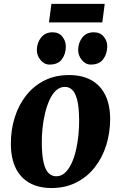

<svg xmlns="http://www.w3.org/2000/svg" viewBox="-20 -956 623 990"><path d="M335.5 -569Q403 -569 450 -543.2Q497 -517.5 522.2 -467.2Q547.5 -417 548 -344Q548 -271.5 527.8 -207Q507.5 -142.5 468.5 -93Q429.5 -43.5 373.2 -15Q317 13.5 245.5 13.5Q179.5 13.5 132.8 -12.5Q86 -38.5 61.2 -89Q36.5 -139.5 36 -212.5Q35.5 -285.5 55.8 -350Q76 -414.5 114.8 -463.8Q153.5 -513 209.2 -541Q265 -569 335.5 -569ZM315 -508Q289 -508 269.2 -489.8Q249.5 -471.5 235.5 -441Q221.5 -410.5 212.5 -372.8Q203.5 -335 199.2 -295.2Q195 -255.5 195.5 -219.5Q196 -153 205.5 -115.2Q215 -77.5 231.8 -62.2Q248.5 -47 269.5 -47Q295.5 -47 315 -65Q334.5 -83 348.8 -113.5Q363 -144 371.8 -182Q380.5 -220 384.5 -260Q388.5 -300 388 -336.5Q387.5 -403.5 378 -440.8Q368.5 -478 352.2 -493Q336 -508 315 -508ZM235.5 -623Q208 -623 188.8 -646.8Q169.5 -670.5 170 -699.5Q171 -737 192.5 -763.2Q214 -789.5 251 -789.5Q284 -789.5 301.8 -766.8Q319.5 -744 319.5 -716.5Q319.5 -678 299.2 -650.5Q279 -623 235.5 -623ZM448.5 -623Q421 -623 401.8 -646.8Q382.5 -670.5 383 -699.5Q384 -737 405 -763.2Q426 -789.5 464 -789.5Q496.5 -789.5 515 -766.8Q533.5 -744 533 -716.5Q532.5 -678 512 -650.5Q491.5 -623 448.5 -623ZM245 -936H520L507.5 -840.5H232.5Z"/></svg>

Font: Merriweather ExtraBold
Style: Italic
Weight: 800
Italic angle: -7.8°
Version: Version 2.101